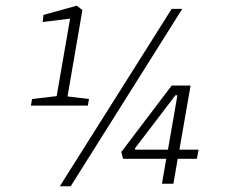

<svg xmlns="http://www.w3.org/2000/svg" viewBox="-20 -642 801 671"><path d="M291 -296 287 -273H88L92 -296L178 -306L225 -577L129 -565L132 -590L248 -622L268 -607L216 -305ZM668 -87H601L586 0H546L561 -87H410L404 -111L580 -343H646L607 -119H674ZM567 -119 600 -309H593L452 -124V-119ZM580 -611H617L227 9H189Z"/></svg>

Font: Grenze ExtraLight
Style: Italic
Weight: 275
Italic angle: -10°
Designer: Renata Polastri
Foundry: Omnibus-Type
Version: Version 1.002; ttfautohint (v1.8)